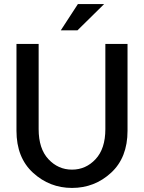

<svg xmlns="http://www.w3.org/2000/svg" viewBox="-20 -917 708 944"><path d="M61 -701H170V-282Q170 -186 218 -134.5Q266 -83 334 -83Q402 -83 450 -134.5Q498 -186 498 -282V-701H607V-274Q607 -142 526 -67.5Q445 7 334 7Q224 7 142.5 -67.5Q61 -142 61 -274ZM279 -768 363 -897H492L361 -768Z"/></svg>

Font: LT Superior Semi-bold
Style: Regular
Weight: 600
Designer: Daniel Lyons
Foundry: LyonsType
Version: Version 1.0